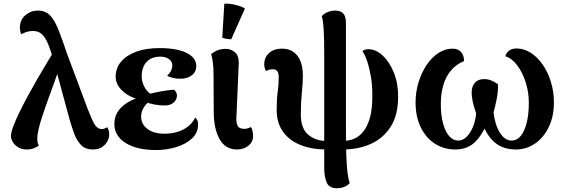

<svg xmlns="http://www.w3.org/2000/svg" viewBox="-20 -790 3058 1034"><path d="M479 15Q440 15 417 -8.5Q394 -32 380.5 -68Q367 -104 356 -142L273 -448Q255 -515 239 -553Q223 -591 204.5 -607Q186 -623 159 -623Q137 -623 119 -616.5Q101 -610 93 -606Q92 -611 89.5 -621.5Q87 -632 87 -639Q87 -683 116.5 -708Q146 -733 183 -733Q225 -733 250 -706.5Q275 -680 295.5 -628Q316 -576 342 -498L452 -204Q475 -144 490 -119.5Q505 -95 528 -95Q537 -95 545 -98.5Q553 -102 558 -105Q560 -102 564 -92Q568 -82 568 -65Q568 -48 558.5 -29.5Q549 -11 529.5 2Q510 15 479 15ZM125 15Q97 15 77.5 3Q58 -9 48.5 -26Q39 -43 39 -57Q39 -77 52 -111Q65 -145 86 -188Q107 -231 132 -277Q157 -323 182.5 -367Q208 -411 229.5 -446.5Q251 -482 264 -504L314 -474Q307 -447 295 -410.5Q283 -374 267.5 -332.5Q252 -291 237 -249Q222 -207 209 -168Q196 -129 188.5 -97.5Q181 -66 181 -45Q181 -33 182.5 -23.5Q184 -14 189 -6Q179 2 162 8.5Q145 15 125 15Z M820 18Q717 18 656.5 -20Q596 -58 596 -122Q596 -176 634 -212.5Q672 -249 732 -266L731 -254Q675 -267 639 -301Q603 -335 603 -376Q603 -424 632.5 -458.5Q662 -493 715 -512Q768 -531 839 -531Q933 -531 985 -505Q1037 -479 1037 -434Q1037 -403 1013 -384.5Q989 -366 950 -366Q928 -366 908.5 -371Q889 -376 880 -383Q894 -394 901 -409Q908 -424 908 -437Q908 -460 889 -472.5Q870 -485 844 -485Q796 -485 769.5 -456.5Q743 -428 743 -377Q743 -352 757 -323.5Q771 -295 799 -279L797 -251Q775 -241 757.5 -216Q740 -191 740 -162Q740 -122 773.5 -96Q807 -70 866 -70Q904 -70 936.5 -80Q969 -90 993.5 -109.5Q1018 -129 1031 -157Q1039 -151 1043 -141.5Q1047 -132 1047 -121Q1047 -75 1013.5 -44Q980 -13 928 2.5Q876 18 820 18ZM868 -222Q840 -222 812.5 -227Q785 -232 760 -242L779 -283Q810 -291 844.5 -297.5Q879 -304 918 -307Q933 -291 933 -276Q933 -254 915.5 -238Q898 -222 868 -222Z M1257 15Q1193 15 1162 -41.5Q1131 -98 1131 -189L1130 -385Q1130 -428 1126.5 -453Q1123 -478 1117 -499Q1140 -516 1157.5 -521.5Q1175 -527 1196 -527Q1225 -527 1247.5 -506.5Q1270 -486 1265 -433L1254 -175Q1250 -135 1258.5 -115.5Q1267 -96 1295 -96Q1303 -96 1313 -98.5Q1323 -101 1331 -106Q1337 -99 1340 -84.5Q1343 -70 1343 -59Q1343 -25 1317.5 -5Q1292 15 1257 15ZM1225 -578Q1213 -579 1199 -581Q1185 -583 1177 -587L1188 -770Q1215 -772 1249 -763.5Q1283 -755 1299 -744Z M1738 15Q1658 15 1597.5 -9.5Q1537 -34 1503.5 -81.5Q1470 -129 1470 -197Q1470 -257 1475.5 -295.5Q1481 -334 1481 -373Q1481 -396 1473.5 -406.5Q1466 -417 1449 -417Q1439 -417 1430 -414.5Q1421 -412 1413 -407Q1403 -424 1403 -443Q1403 -481 1429 -504.5Q1455 -528 1498 -528Q1552 -528 1581.5 -490Q1611 -452 1611 -382Q1611 -343 1605.5 -290Q1600 -237 1600 -174Q1600 -98 1640 -64.5Q1680 -31 1738 -31ZM1795 224Q1752 224 1739 192Q1726 160 1726 115V-502Q1726 -575 1724 -613.5Q1722 -652 1719.5 -671Q1717 -690 1713 -703Q1725 -717 1745 -725Q1765 -733 1783 -733Q1816 -733 1829.5 -716.5Q1843 -700 1843 -666V-103Q1843 -11 1845 47Q1847 105 1851.5 139.5Q1856 174 1863 196Q1853 209 1834 216.5Q1815 224 1795 224ZM1826 15V-31Q1860 -31 1888.5 -43.5Q1917 -56 1938.5 -84Q1960 -112 1972.5 -157Q1985 -202 1985 -267Q1986 -325 1978 -373.5Q1970 -422 1958 -458Q1946 -494 1932 -515Q1944 -525 1964 -525Q2005 -525 2042 -490Q2079 -455 2102 -396.5Q2125 -338 2124 -268Q2124 -171 2084.5 -108.5Q2045 -46 1978 -15.5Q1911 15 1826 15Z M2762 -529Q2802 -529 2838.5 -505.5Q2875 -482 2903 -441.5Q2931 -401 2947 -348.5Q2963 -296 2963 -238Q2963 -163 2935.5 -106Q2908 -49 2861.5 -17Q2815 15 2758 15Q2694 15 2651 -17.5Q2608 -50 2581 -117L2601 -119Q2567 -48 2528.5 -16.5Q2490 15 2431 15Q2371 15 2322.5 -16Q2274 -47 2246 -104Q2218 -161 2218 -238Q2218 -295 2234 -347Q2250 -399 2277.5 -440Q2305 -481 2341 -504.5Q2377 -528 2417 -528Q2446 -528 2462.5 -510.5Q2479 -493 2479 -461Q2437 -444 2409 -411Q2381 -378 2367.5 -331.5Q2354 -285 2354 -229Q2354 -170 2366 -125.5Q2378 -81 2399 -57Q2420 -33 2448 -33Q2472 -33 2492.5 -53Q2513 -73 2527 -106.5Q2541 -140 2544 -180Q2531 -218 2525.5 -244.5Q2520 -271 2520 -290Q2520 -325 2537.5 -344.5Q2555 -364 2587 -364Q2607 -364 2625 -357Q2643 -350 2662 -336Q2663 -296 2654.5 -254.5Q2646 -213 2638 -184Q2646 -116 2672.5 -74.5Q2699 -33 2735 -33Q2764 -33 2784.5 -58Q2805 -83 2816.5 -129Q2828 -175 2828 -237Q2828 -295 2810.5 -348.5Q2793 -402 2764.5 -439.5Q2736 -477 2701 -487Q2715 -529 2762 -529Z"/></svg>

Font: Arima Thin
Style: Regular
Weight: 100
Designer: Joana Correia and Natanael Gama
Foundry: NDISCOVER
Version: Version 1.101;gftools[0.9.23]